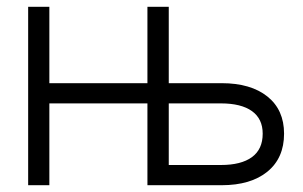

<svg xmlns="http://www.w3.org/2000/svg" viewBox="-20 -546 892 566"><path d="M63 0V-525.9H125.5V-300.8H414.6V-525.9H477.5V-300.8H633.3Q719.2 -300.8 768.3 -261.5Q817.4 -222.2 817.4 -151.9Q817.4 -80.1 768.3 -40Q719.2 0 633.3 0H414.6V-241.2H125.5V0ZM477.5 -59.6H631.3Q690.9 -59.6 722.7 -82.8Q754.4 -106 754.4 -151.9Q754.4 -195.8 722.7 -218.5Q690.9 -241.2 631.3 -241.2H477.5Z"/></svg>

Font: Inter Display Light
Style: Regular
Weight: 300
Designer: Rasmus Andersson
Foundry: rsms
Version: Version 4.000;git-a52131595